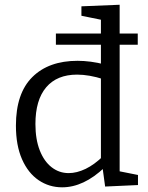

<svg xmlns="http://www.w3.org/2000/svg" viewBox="-20 -791 634 820"><path d="M218.7 -647.7H568.3V-600H218.7ZM245.3 9Q189.7 9 144.8 -21.5Q100 -52 74 -111Q48 -170 48 -254.3Q48 -392.3 118 -461.8Q188 -531.3 311.3 -531.3Q338.3 -531.3 367.5 -527.5Q396.7 -523.7 427.3 -515.7L411 -506V-715L419.7 -705L327.7 -723.7V-764L491 -770.7V-47.7L479 -61.7L569.3 -43.7V-0.7L429 5.7L417.3 -80L426.7 -76Q381.7 -33.3 336.5 -12.2Q291.3 9 245.3 9ZM273.3 -51.7Q308 -51.7 345.7 -69.8Q383.3 -88 421.3 -125L411 -98V-472.3L422 -452.7Q360.3 -472.3 309.3 -472.3Q223.3 -472.3 177.3 -418.2Q131.3 -364 131.3 -261.3Q131.3 -196 149.8 -148.8Q168.3 -101.7 200.5 -76.7Q232.7 -51.7 273.3 -51.7Z"/></svg>

Font: Bitter Thin
Style: Regular
Weight: 100
Designer: Sol Matas, and Bitter project Authors
Foundry: Sol Matas
Version: Version 2.002